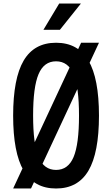

<svg xmlns="http://www.w3.org/2000/svg" viewBox="-20 -1060 640 1096"><path d="M443 -816H545L157 16H55ZM300 16Q175 16 115 -86Q55 -188 55 -400Q55 -612 115 -714Q175 -816 300 -816Q425 -816 485 -714Q545 -612 545 -400Q545 -188 485 -86Q425 16 300 16ZM300 -90Q369 -90 400 -163.5Q431 -237 431 -400Q431 -563 400 -636.5Q369 -710 300 -710Q231 -710 200 -636.5Q169 -563 169 -400Q169 -237 200 -163.5Q231 -90 300 -90ZM228 -890 318 -1040H442L322 -890Z"/></svg>

Font: Martian Mono Condensed
Style: Regular
Weight: 400
Width: 3
Designer: Roman Shamin
Foundry: Evil Martians
Version: Version 1.000